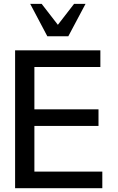

<svg xmlns="http://www.w3.org/2000/svg" viewBox="-20 -986 617 1006"><path d="M516.1 0H59.1V-722.2H505.9V-634.8H160.2V-413.1H496.1V-326.2H160.2V-86.9H516.1ZM428.2 -965.8 337.9 -795.9H228L138.2 -965.8H198.2L283.2 -856L368.2 -965.8Z"/></svg>

Font: Perun
Style: Regular
Weight: 400
Version: Version 1.0000